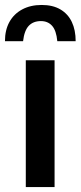

<svg xmlns="http://www.w3.org/2000/svg" viewBox="-26 -754 325 774"><path d="M78 0V-511H194V0ZM-6 -588Q-6 -633 12 -665.5Q30 -698 63.5 -716Q97 -734 142 -734Q187 -734 217.5 -716Q248 -698 263.5 -665.5Q279 -633 279 -588H205Q201 -631 184 -650Q167 -669 139 -669Q108 -669 90 -650Q72 -631 67 -588Z"/></svg>

Font: Chivo Medium Medium
Style: Regular
Weight: 500
Version: Version 2.002